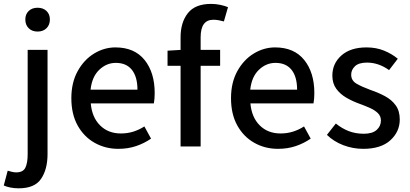

<svg xmlns="http://www.w3.org/2000/svg" viewBox="-64 -763 2135 1000"><path d="M33.7 217.8Q9.3 217.8 -10.5 213.6Q-30.3 209.5 -44.4 203.1L-23.9 126Q-14.6 128.9 -2.7 131.8Q9.3 134.8 20 134.8Q56.2 134.8 68.1 110.4Q80.1 85.9 80.1 40.5V-503.4H183.6V39.6Q183.6 118.7 150.1 168.2Q116.7 217.8 33.7 217.8ZM131.8 -598.6Q103 -598.6 85.4 -616Q67.9 -633.3 67.9 -661.6Q67.9 -689 85.4 -705.8Q103 -722.7 131.8 -722.7Q160.6 -722.7 178.2 -705.8Q195.8 -689 195.8 -661.6Q195.8 -633.3 178.2 -616Q160.6 -598.6 131.8 -598.6Z M552.2 12.2Q484.4 12.2 428.7 -19.3Q373 -50.8 340.3 -109.6Q307.6 -168.5 307.6 -251.5Q307.6 -333 340.6 -392.6Q373.5 -452.1 426 -484.1Q478.5 -516.1 537.1 -516.1Q636.2 -516.1 689 -450.7Q741.7 -385.3 741.7 -277.8Q741.7 -262.7 740.5 -248.5Q739.3 -234.4 737.3 -224.6H408.7Q415 -151.9 457.3 -109.9Q499.5 -67.9 565.4 -67.9Q600.1 -67.9 630.4 -77.4Q660.6 -86.9 688 -104.5L722.7 -41Q687.5 -16.6 645 -2.2Q602.5 12.2 552.2 12.2ZM407.7 -295.9H651.9Q651.9 -362.8 623 -399.2Q594.2 -435.5 539.1 -435.5Q490.7 -435.5 452.9 -399.4Q415 -363.3 407.7 -295.9Z M876.5 0V-568.8Q876.5 -646 914.3 -694.3Q952.1 -742.7 1035.6 -742.7Q1060.5 -742.7 1084.2 -737.5Q1107.9 -732.4 1123.5 -725.6L1102.1 -651.4Q1088.4 -655.3 1074.5 -657.7Q1060.5 -660.2 1047.4 -660.2Q981 -660.2 981 -569.3V0ZM808.6 -420.4V-499L881.3 -503.4H1082.5V-420.4Z M1383.8 12.2Q1315.9 12.2 1260.3 -19.3Q1204.6 -50.8 1171.9 -109.6Q1139.2 -168.5 1139.2 -251.5Q1139.2 -333 1172.1 -392.6Q1205.1 -452.1 1257.6 -484.1Q1310.1 -516.1 1368.7 -516.1Q1467.8 -516.1 1520.5 -450.7Q1573.2 -385.3 1573.2 -277.8Q1573.2 -262.7 1572 -248.5Q1570.8 -234.4 1568.8 -224.6H1240.2Q1246.6 -151.9 1288.8 -109.9Q1331.1 -67.9 1397 -67.9Q1431.6 -67.9 1461.9 -77.4Q1492.2 -86.9 1519.5 -104.5L1554.2 -41Q1519 -16.6 1476.6 -2.2Q1434.1 12.2 1383.8 12.2ZM1239.3 -295.9H1483.4Q1483.4 -362.8 1454.6 -399.2Q1425.8 -435.5 1370.6 -435.5Q1322.3 -435.5 1284.4 -399.4Q1246.6 -363.3 1239.3 -295.9Z M1827.6 12.2Q1773.9 12.2 1724.1 -6.8Q1674.3 -25.9 1638.7 -60.5L1685.1 -119.6Q1717.8 -93.3 1753.2 -79.8Q1788.6 -66.4 1831.1 -66.4Q1875.5 -66.4 1897.7 -86.2Q1919.9 -106 1919.9 -135.3Q1919.9 -158.2 1904.3 -173.6Q1888.7 -189 1863.8 -200.2Q1838.9 -211.4 1810.5 -221.7Q1773.4 -234.9 1740.7 -253.7Q1708 -272.5 1687.5 -300.5Q1667 -328.6 1667 -369.1Q1667 -432.1 1714.1 -474.1Q1761.2 -516.1 1845.2 -516.1Q1895 -516.1 1936.3 -499.3Q1977.5 -482.4 2007.8 -457L1962.4 -397.9Q1907.7 -437 1847.7 -437Q1804.7 -437 1784.9 -418.2Q1765.1 -399.4 1765.1 -374Q1765.1 -343.3 1793 -327.1Q1820.8 -311 1867.2 -293.9Q1906.2 -280.8 1940.9 -262.2Q1975.6 -243.7 1996.8 -214.6Q2018.1 -185.5 2018.1 -140.6Q2018.1 -77.1 1969.2 -32.5Q1920.4 12.2 1827.6 12.2Z"/></svg>

Font: Akatab SemiBold
Style: Regular
Weight: 600
Designer: SIL Global
Foundry: SIL Global
Version: Version 4.100